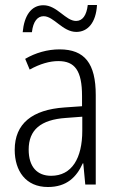

<svg xmlns="http://www.w3.org/2000/svg" viewBox="-20 -740 475 770"><path d="M71 -611H108C113 -655 131 -675 155 -675C196 -675 231 -612 286 -612C332 -612 365 -649 369 -720H332C327 -678 311 -656 285 -656C243 -656 209 -719 154 -719C105 -719 77 -677 71 -611ZM219 -542C170 -542 122 -528 81 -504L99 -461C141 -484 179 -495 214 -495C280 -495 309 -457 309 -355V-314L238 -309C110 -300 39 -245 39 -139C39 -55 83 10 172 10C248 10 287 -30 312 -85H314L322 0H364V-359C364 -485 320 -542 219 -542ZM244 -267 310 -272V-216C310 -105 268 -35 185 -35C129 -35 95 -71 95 -140C95 -219 143 -260 244 -267Z"/></svg>

Font: Noto Sans Hebrew Condensed Light
Style: Regular
Weight: 300
Width: 3
Designer: Monotype Design Team
Foundry: Monotype Imaging Inc.
Version: Version 2.004